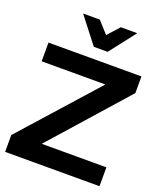

<svg xmlns="http://www.w3.org/2000/svg" viewBox="-167 -1042 966 1147"><g transform="rotate(20 316.5 -468.0)"><path d="M616 -596V-702H25V-583H430L5 -107V0H605V-120H194ZM400 -936 333 -862 266 -936H160L288 -771H376L504 -936Z"/></g></svg>

Font: Geom SemiBold
Style: Bold
Weight: 600
Version: Version 1.102